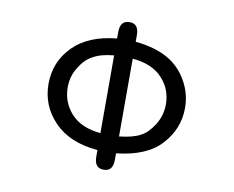

<svg xmlns="http://www.w3.org/2000/svg" viewBox="-80 -826 1160 952"><g transform="rotate(10 500.0 -350.5)"><path d="M451.2 -36.1V-69.3Q308.6 -81.1 231.4 -162.1Q155.3 -241.2 155.3 -350.6Q155.3 -461.9 232.4 -540Q308.6 -617.2 451.2 -630.9V-664.1Q451.2 -721.7 499 -721.7Q544.9 -721.7 544.9 -664.1V-630.9Q644.5 -621.1 709 -584Q769.5 -549.8 806.6 -485.4Q842.8 -421.9 842.8 -350.6Q842.8 -245.1 770.5 -166Q699.2 -85.9 544.9 -69.3V-36.1Q544.9 21.5 498 21.5Q451.2 21.5 451.2 -36.1ZM346.7 -517.6Q308.6 -498 281.2 -452.1Q252 -407.2 252 -350.6Q252 -275.4 301.8 -219.7Q351.6 -164.1 451.2 -154.3V-545.9Q385.7 -540 346.7 -517.6ZM652.3 -182.6Q687.5 -201.2 716.8 -248Q746.1 -294.9 746.1 -350.6Q746.1 -426.8 696.3 -480.5Q645.5 -537.1 544.9 -545.9V-154.3Q616.2 -162.1 652.3 -182.6Z"/></g></svg>

Font: FakePearl
Style: Regular
Weight: 400
Version: Version 1.2